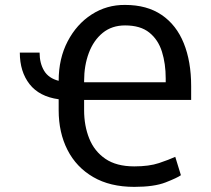

<svg xmlns="http://www.w3.org/2000/svg" viewBox="-20 -740 847 772"><path d="M519.9 11.4Q422.6 11.4 354.8 -28.1Q286.9 -67.5 251.4 -137.1Q215.9 -206.7 215.9 -296.9V-340.9Q138.1 -351.6 98.9 -401.6Q59.7 -451.7 59.7 -528.4H139.2Q139.2 -485.8 157.3 -455.6Q175.4 -425.4 215.9 -415.1Q215.9 -504.6 252 -573.7Q288 -642.8 348.5 -681.8Q409.1 -720.9 483 -720.2Q571 -720.2 630.1 -679.9Q689.3 -639.6 718.9 -566.2Q748.6 -492.9 748.6 -393.5V-338.1H318.2V-296.9Q318.2 -234.4 338.8 -183.1Q359.4 -131.7 403.8 -101.4Q448.2 -71 519.9 -71Q579.5 -71 619.3 -84.3Q659.1 -97.7 684.7 -109.4L707.4 -35.5Q692.5 -24.9 646.1 -6.7Q599.8 11.4 519.9 11.4ZM318.2 -414.8V-409.1H646.3V-424.7Q646.3 -483.7 631.2 -532Q616.1 -580.3 580.4 -609Q544.7 -637.8 483 -637.8Q429.7 -637.8 392.9 -607.8Q356.2 -577.8 337.2 -527.2Q318.2 -476.6 318.2 -414.8Z"/></svg>

Font: Inter UI
Style: Regular
Weight: 400
Designer: Rasmus Andersson
Foundry: rsms
Version: Version 2.2